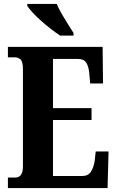

<svg xmlns="http://www.w3.org/2000/svg" viewBox="-20 -951 591 971"><path d="M20 0V-53H57Q96 -53 96 -109V-600Q96 -640 83.5 -650.5Q71 -661 56 -661H20V-714H499L501 -529H436L432 -576Q429 -614 416.5 -633.5Q404 -653 373 -653H248V-404H443V-344H248V-61H397Q426 -61 440 -83Q454 -105 459 -138L464 -185H529L524 0ZM284 -771Q263 -785 237.5 -804.5Q212 -824 187.5 -846Q163 -868 144.5 -888Q126 -908 118 -921V-931H267Q276 -909 291.5 -882Q307 -855 323.5 -829Q340 -803 352 -784V-771Z"/></svg>

Font: Noto Serif Myanmar ExtraCondensed ExtraBold
Style: Regular
Weight: 800
Width: 2
Designer: Ben Mitchell and the Monotype Design Team
Foundry: Monotype Imaging Inc.
Version: Version 2.106; ttfautohint (v1.8.4.7-5d5b)